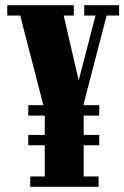

<svg xmlns="http://www.w3.org/2000/svg" viewBox="-20 -720 479 740"><path d="M89 -274.5V-314.5H362.5V-274.5ZM89 -160V-200H362.5V-160ZM96.5 0V-40H152.5V-293.5L58 -660H8V-700H264.5V-660H225.5L301 -333.5H263.5L348 -660H304.5V-700H439V-660H391L302.5 -320V-40H360V0Z"/></svg>

Font: Imbue Thin 10pt Black
Style: Regular
Weight: 900
Version: Version 1.102